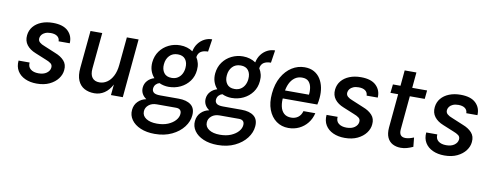

<svg xmlns="http://www.w3.org/2000/svg" viewBox="-69 -963 3982 1563"><g transform="rotate(10 1922.0 -182.0)"><path d="M237 13Q182.5 13 140.8 -6Q99 -25 77.2 -60.8Q55.5 -96.5 60 -146H151.5Q148 -110.5 171.8 -91.2Q195.5 -72 237 -72Q279 -72 304 -90Q329 -108 332.5 -134Q335.5 -158 318.8 -170.5Q302 -183 276 -192.5L187 -229Q138.5 -248 113 -281.2Q87.5 -314.5 92.5 -361.5Q97 -403 122 -433.2Q147 -463.5 188.5 -480.2Q230 -497 283.5 -497Q368.5 -497 409.2 -457.2Q450 -417.5 446 -357H354Q353.5 -383.5 334 -398Q314.5 -412.5 279.5 -412.5Q253 -412.5 234.5 -404.5Q216 -396.5 206.2 -383.8Q196.5 -371 194.5 -357Q191.5 -335 207 -321.2Q222.5 -307.5 247 -299L343 -259Q389.5 -241.5 417 -211.2Q444.5 -181 439.5 -134Q436.5 -96.5 411.5 -63Q386.5 -29.5 342.2 -8.2Q298 13 237 13Z M713 9Q666 9 630.5 -10Q595 -29 577 -69.8Q559 -110.5 565.5 -176.5L595 -485H692L663.5 -187Q659 -136.5 678.8 -111Q698.5 -85.5 738.5 -85.5Q772 -85.5 801 -105Q830 -124.5 849.2 -162Q868.5 -199.5 873.5 -253L895.5 -485H992.5L947.5 0H849.5L858 -89Q832.5 -40 795.2 -15.5Q758 9 713 9Z M1254 249.5Q1186.5 249.5 1136.5 228.2Q1086.5 207 1060.8 170.2Q1035 133.5 1039.5 88.5Q1043.5 46.5 1071.2 18.5Q1099 -9.5 1139 -17Q1114.5 -33.5 1103 -56Q1091.5 -78.5 1093.5 -105Q1096.5 -139.5 1118.8 -163.5Q1141 -187.5 1174 -197Q1152.5 -220.5 1141.8 -251.8Q1131 -283 1134.5 -322Q1140 -375.5 1168.5 -414.8Q1197 -454 1240.8 -475.5Q1284.5 -497 1334.5 -497Q1365.5 -497 1392.2 -488.8Q1419 -480.5 1440 -466Q1447.5 -503.5 1468.2 -531.2Q1489 -559 1518.5 -574.5Q1548 -590 1582.5 -590L1566.5 -486Q1529 -486 1507 -471.5Q1485 -457 1480.5 -425Q1494 -404 1500.5 -378.2Q1507 -352.5 1504 -322Q1499.5 -269.5 1470.8 -230.2Q1442 -191 1397 -169.2Q1352 -147.5 1299 -147.5Q1279.5 -147.5 1259.5 -151.8Q1239.5 -156 1222 -164.5Q1206 -160.5 1193.2 -147.5Q1180.5 -134.5 1178 -114Q1175.5 -93 1190.2 -80Q1205 -67 1244.5 -67H1397Q1463.5 -67 1499.5 -38.8Q1535.5 -10.5 1530.5 47Q1526.5 98.5 1491.2 144.8Q1456 191 1395.2 220.2Q1334.5 249.5 1254 249.5ZM1258 164Q1310.5 164 1348.8 147.8Q1387 131.5 1409 106.5Q1431 81.5 1433 54Q1435 32.5 1423.8 21Q1412.5 9.5 1389.5 9.5H1230Q1189 9.5 1163.5 30.8Q1138 52 1136.5 83Q1134.5 120 1167.8 142Q1201 164 1258 164ZM1311 -223.5Q1340.5 -223.5 1361.2 -236.8Q1382 -250 1394 -272.2Q1406 -294.5 1408.5 -322Q1412.5 -367 1392 -394Q1371.5 -421 1329 -421Q1285.5 -421 1259.8 -393.2Q1234 -365.5 1230.5 -322Q1226.5 -280.5 1246.8 -252Q1267 -223.5 1311 -223.5Z M1774 249.5Q1706.5 249.5 1656.5 228.2Q1606.5 207 1580.8 170.2Q1555 133.5 1559.5 88.5Q1563.5 46.5 1591.2 18.5Q1619 -9.5 1659 -17Q1634.5 -33.5 1623 -56Q1611.5 -78.5 1613.5 -105Q1616.5 -139.5 1638.8 -163.5Q1661 -187.5 1694 -197Q1672.5 -220.5 1661.8 -251.8Q1651 -283 1654.5 -322Q1660 -375.5 1688.5 -414.8Q1717 -454 1760.8 -475.5Q1804.5 -497 1854.5 -497Q1885.5 -497 1912.2 -488.8Q1939 -480.5 1960 -466Q1967.5 -503.5 1988.2 -531.2Q2009 -559 2038.5 -574.5Q2068 -590 2102.5 -590L2086.5 -486Q2049 -486 2027 -471.5Q2005 -457 2000.5 -425Q2014 -404 2020.5 -378.2Q2027 -352.5 2024 -322Q2019.5 -269.5 1990.8 -230.2Q1962 -191 1917 -169.2Q1872 -147.5 1819 -147.5Q1799.5 -147.5 1779.5 -151.8Q1759.5 -156 1742 -164.5Q1726 -160.5 1713.2 -147.5Q1700.5 -134.5 1698 -114Q1695.5 -93 1710.2 -80Q1725 -67 1764.5 -67H1917Q1983.5 -67 2019.5 -38.8Q2055.5 -10.5 2050.5 47Q2046.5 98.5 2011.2 144.8Q1976 191 1915.2 220.2Q1854.5 249.5 1774 249.5ZM1778 164Q1830.5 164 1868.8 147.8Q1907 131.5 1929 106.5Q1951 81.5 1953 54Q1955 32.5 1943.8 21Q1932.5 9.5 1909.5 9.5H1750Q1709 9.5 1683.5 30.8Q1658 52 1656.5 83Q1654.5 120 1687.8 142Q1721 164 1778 164ZM1831 -223.5Q1860.5 -223.5 1881.2 -236.8Q1902 -250 1914 -272.2Q1926 -294.5 1928.5 -322Q1932.5 -367 1912 -394Q1891.5 -421 1849 -421Q1805.5 -421 1779.8 -393.2Q1754 -365.5 1750.5 -322Q1746.5 -280.5 1766.8 -252Q1787 -223.5 1831 -223.5Z M2317 13Q2260.5 13 2217.2 -18.2Q2174 -49.5 2152.2 -106.8Q2130.5 -164 2138 -241.5Q2145.5 -321.5 2178 -378.5Q2210.5 -435.5 2259 -466.2Q2307.5 -497 2364.5 -497Q2410.5 -497 2443 -478.5Q2475.5 -460 2495.2 -428.5Q2515 -397 2522.8 -357Q2530.5 -317 2526.5 -273Q2525.5 -259 2523.2 -244.8Q2521 -230.5 2517.5 -216H2209L2233.5 -234Q2227.5 -188.5 2235 -152Q2242.5 -115.5 2264.8 -94.8Q2287 -74 2325.5 -74Q2358 -74 2382 -91.5Q2406 -109 2415.5 -143.5H2513.5Q2502.5 -96.5 2474.5 -61.2Q2446.5 -26 2406 -6.5Q2365.5 13 2317 13ZM2236.5 -268 2217 -283H2460L2435.5 -269.5Q2440.5 -305.5 2436 -337.8Q2431.5 -370 2413.2 -390.2Q2395 -410.5 2357.5 -410.5Q2323 -410.5 2297.2 -391.5Q2271.5 -372.5 2256.2 -340.2Q2241 -308 2236.5 -268Z M2783 13Q2728.5 13 2686.8 -6Q2645 -25 2623.2 -60.8Q2601.5 -96.5 2606 -146H2697.5Q2694 -110.5 2717.8 -91.2Q2741.5 -72 2783 -72Q2825 -72 2850 -90Q2875 -108 2878.5 -134Q2881.5 -158 2864.8 -170.5Q2848 -183 2822 -192.5L2733 -229Q2684.5 -248 2659 -281.2Q2633.5 -314.5 2638.5 -361.5Q2643 -403 2668 -433.2Q2693 -463.5 2734.5 -480.2Q2776 -497 2829.5 -497Q2914.5 -497 2955.2 -457.2Q2996 -417.5 2992 -357H2900Q2899.5 -383.5 2880 -398Q2860.5 -412.5 2825.5 -412.5Q2799 -412.5 2780.5 -404.5Q2762 -396.5 2752.2 -383.8Q2742.5 -371 2740.5 -357Q2737.5 -335 2753 -321.2Q2768.5 -307.5 2793 -299L2889 -259Q2935.5 -241.5 2963 -211.2Q2990.5 -181 2985.5 -134Q2982.5 -96.5 2957.5 -63Q2932.5 -29.5 2888.2 -8.2Q2844 13 2783 13Z M3246.5 13Q3208.5 13 3179.2 -2.5Q3150 -18 3135.2 -50.2Q3120.5 -82.5 3124.5 -132L3152.5 -432.5L3173 -413H3087L3095 -484H3180L3155.5 -461.5L3169.5 -613H3266.5L3252.5 -461.5L3232 -484H3377.5L3370.5 -413H3224.5L3249 -432.5L3221.5 -135.5Q3218.5 -103 3231 -87.5Q3243.5 -72 3271 -72Q3285.5 -72 3302 -76Q3318.5 -80 3339.5 -88.5L3347 -12.5Q3321.5 -1 3297.2 6Q3273 13 3246.5 13Z M3607 13Q3552.5 13 3510.8 -6Q3469 -25 3447.2 -60.8Q3425.5 -96.5 3430 -146H3521.5Q3518 -110.5 3541.8 -91.2Q3565.5 -72 3607 -72Q3649 -72 3674 -90Q3699 -108 3702.5 -134Q3705.5 -158 3688.8 -170.5Q3672 -183 3646 -192.5L3557 -229Q3508.5 -248 3483 -281.2Q3457.5 -314.5 3462.5 -361.5Q3467 -403 3492 -433.2Q3517 -463.5 3558.5 -480.2Q3600 -497 3653.5 -497Q3738.5 -497 3779.2 -457.2Q3820 -417.5 3816 -357H3724Q3723.5 -383.5 3704 -398Q3684.5 -412.5 3649.5 -412.5Q3623 -412.5 3604.5 -404.5Q3586 -396.5 3576.2 -383.8Q3566.5 -371 3564.5 -357Q3561.5 -335 3577 -321.2Q3592.5 -307.5 3617 -299L3713 -259Q3759.5 -241.5 3787 -211.2Q3814.5 -181 3809.5 -134Q3806.5 -96.5 3781.5 -63Q3756.5 -29.5 3712.2 -8.2Q3668 13 3607 13Z"/></g></svg>

Font: Karla SemiBold
Style: Italic
Weight: 600
Italic angle: -8°
Designer: Jonathan Pinhorn
Version: Version 2.004;gftools[0.9.33]